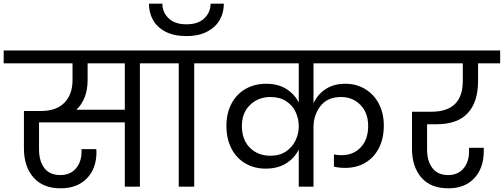

<svg xmlns="http://www.w3.org/2000/svg" viewBox="-47 -1014 2737 1043"><path d="M846 -670H713V0H631V-349H165V-203Q165 -139 194 -101Q223 -63 281 -63Q334 -63 365 -98.5Q396 -134 396 -192V-204H476Q477 -197 477 -188Q477 -98 424.5 -44.5Q372 9 282 9Q186 9 134.5 -50.5Q83 -110 83 -207V-411H175Q259 -411 303 -456Q347 -501 347 -579V-670H-27V-740H846ZM631 -670H429V-579Q429 -527 413 -486Q397 -445 368 -418H631Z M924 0V-670H792V-740H1139V-670H1008V0ZM966 -818Q898 -818 852 -842Q806 -866 784 -906Q762 -946 762 -994H835Q835 -948 868.5 -915Q902 -882 966 -882Q1030 -882 1063.5 -915Q1097 -948 1097 -994H1169Q1169 -946 1147 -906.5Q1125 -867 1079 -842.5Q1033 -818 966 -818Z M1656 -670V-453Q1678 -501 1722 -530Q1766 -559 1829 -559Q1889 -559 1937 -530Q1985 -501 2011.5 -449.5Q2038 -398 2038 -332Q2038 -261 2011 -209Q1984 -157 1936.5 -129.5Q1889 -102 1829 -102Q1792 -102 1767 -109V-175Q1783 -171 1809 -171Q1872 -171 1912.5 -213.5Q1953 -256 1953 -330Q1953 -401 1911 -444Q1869 -487 1806 -487Q1732 -487 1694 -438Q1656 -389 1656 -322V0H1576V-202Q1553 -155 1507.5 -126.5Q1462 -98 1396 -98Q1334 -98 1285.5 -126.5Q1237 -155 1210 -207.5Q1183 -260 1183 -330Q1183 -399 1210.5 -451Q1238 -503 1287 -531Q1336 -559 1399 -559Q1463 -559 1508 -531Q1553 -503 1576 -457V-670H1086V-740H2134V-670ZM1576 -328Q1576 -368 1559.5 -404.5Q1543 -441 1508 -464Q1473 -487 1422 -487Q1356 -487 1311.5 -444Q1267 -401 1267 -330Q1267 -255 1310.5 -211.5Q1354 -168 1422 -168Q1473 -168 1507.5 -192Q1542 -216 1559 -252.5Q1576 -289 1576 -328Z M2273 -339V-202Q2273 -139 2302 -101Q2331 -63 2387 -63Q2440 -63 2470.5 -98.5Q2501 -134 2501 -192V-211H2581V-194Q2581 -101 2529.5 -46Q2478 9 2389 9Q2292 9 2241.5 -50Q2191 -109 2191 -207V-407H2296Q2467 -407 2467 -574V-670H2081V-740H2670V-670H2550V-574Q2550 -460 2494 -399.5Q2438 -339 2324 -339Z"/></svg>

Font: Poppins A&M
Style: Regular-A&M
Weight: 400
Designer: Ninad Kale (Devanagari), Jonny Pinhorn (Latin)
Foundry: Indian Type Foundry
Version: 4.004